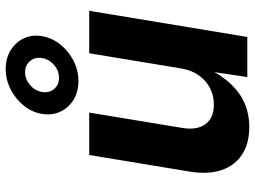

<svg xmlns="http://www.w3.org/2000/svg" viewBox="-129 -745 881 663"><g transform="rotate(-90 311.5 -413.5)"><path d="M204.4 6.8Q148.2 6.8 109.9 -17.7Q71.7 -42.3 55.8 -88.5Q40 -134.6 50.4 -198.7L107.8 -545.9H254.2L201.2 -224.2Q193 -173.6 214.3 -144.5Q235.5 -115.5 282 -115.5Q312.9 -115.5 339 -128.9Q365 -142.3 383 -167.9Q401 -193.5 406.9 -229.8L459.1 -545.9H605.7L515.4 0H376.9L397.3 -136.3H405.8Q373 -67.5 322.9 -30.3Q272.9 6.8 204.4 6.8ZM363 -583.2Q326.1 -583.2 298.4 -600.1Q270.7 -617.1 257.3 -645.7Q244 -674.4 249.6 -708.9Q255.5 -743.9 278.4 -772.1Q301.3 -800.4 334.6 -817.3Q368 -834.3 404.6 -834.3Q441.8 -834.3 469.4 -817.3Q496.9 -800.4 510.4 -772.1Q523.9 -743.9 518.1 -708.9Q512.4 -674.5 489.5 -645.8Q466.6 -617.1 433.4 -600.2Q400.3 -583.2 363 -583.2ZM374.3 -650.3Q398.9 -650.3 418.7 -667.4Q438.6 -684.6 442.5 -709.1Q446.4 -733.7 431.9 -750.5Q417.5 -767.3 393.6 -767.3Q369.3 -767.3 349.5 -750.4Q329.6 -733.5 325.4 -709.1Q321.3 -684.8 335.5 -667.5Q349.6 -650.3 374.3 -650.3Z"/></g></svg>

Font: Inter
Style: Italic
Weight: 400
Italic angle: -9.3988°
Designer: Rasmus Andersson
Foundry: rsms
Version: Version 4.001;git-66647c0bb